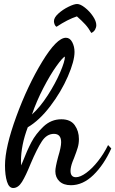

<svg xmlns="http://www.w3.org/2000/svg" viewBox="-20 -903 577 961"><path d="M5 -75Q5 -165 61.5 -319.5Q118 -474 191 -594Q264 -714 310 -714Q330 -714 341.5 -692Q353 -670 353 -643Q353 -597 319.5 -520Q286 -443 231.5 -371.5Q177 -300 119 -266Q85 -176 85 -96L86 -75Q88 -78 95 -97Q115 -149 137 -191Q159 -233 197.5 -269.5Q236 -306 287 -306Q333 -306 354 -276.5Q375 -247 375 -207Q375 -184 369 -164Q363 -144 351 -113Q349 -109 343.5 -94.5Q338 -80 335.5 -68.5Q333 -57 333 -48Q333 -16 360 -16Q382 -16 412 -38Q442 -60 471 -97Q500 -134 521 -177L537 -160Q500 -78 447.5 -27Q395 24 335 24Q298 24 277.5 4.5Q257 -15 257 -46Q257 -66 271 -118Q286 -167 286 -191Q286 -233 250 -233Q214 -233 189.5 -195.5Q165 -158 134 -85Q109 -23 90 7.5Q71 38 46 38Q25 38 15 6Q5 -26 5 -75ZM305 -620Q293 -615 262 -571.5Q231 -528 197 -462.5Q163 -397 140 -330Q181 -367 219 -426Q257 -485 281 -540.5Q305 -596 305 -620ZM365 -821Q319 -806 263 -769Q256 -773 253 -781.5Q250 -790 250 -797Q250 -815 272 -835Q294 -855 322.5 -869Q351 -883 366 -883Q382 -883 405 -865Q428 -847 445 -822Q462 -797 462 -777Q462 -766 456 -755Q450 -744 437 -738Q423 -763 406.5 -781Q390 -799 365 -821Z"/></svg>

Font: Dancing Script
Style: Bold
Weight: 700
Designer: Pablo Impallari
Foundry: Pablo Impallari
Version: Version 2.000